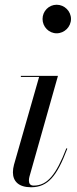

<svg xmlns="http://www.w3.org/2000/svg" viewBox="-20 -780 324 810"><path d="M159.5 -700C159.5 -667 186 -639.5 219 -639.5C252 -639.5 279.5 -667 279.5 -700C279.5 -733 252 -760 219 -760C186 -760 159.5 -733 159.5 -700ZM264 -153 260 -154.5C216.5 -42 179.5 3 122 3C107 3 102 -6.5 102 -18C102 -22.5 102.5 -28.5 104 -34L224.5 -460H68V-455.5H145L39 -85C36 -74 34.5 -63 34.5 -53C34.5 -15 59 10 111 10C183 10 220.5 -38 264 -153Z"/></svg>

Font: Bodoni* 36pt
Style: Italic
Weight: 400
Italic angle: -13°
Version: Version 2.3